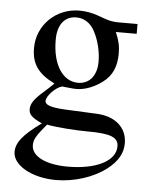

<svg xmlns="http://www.w3.org/2000/svg" viewBox="-50 -502 601 762"><g transform="rotate(5 250.0 -121.0)"><path d="M433 64C433 122 357 161 243 161C155 161 98 132 98 88C98 65 107 50 147 2C181 9 260 15 309 15C400 15 433 27 433 64ZM152 -338C152 -397 180 -432 226 -432C257 -432 283 -415 299 -385C318 -350 329 -305 329 -264C329 -209 300 -174 255 -174C193 -174 152 -239 152 -335ZM470 -388V-427H393C373 -427 358 -430 338 -437L316 -445C289 -455 262 -460 236 -460C143 -460 69 -388 69 -297C69 -234 95 -196 162 -163C148 -149 134 -136 119 -123C86 -94 73 -74 73 -54C73 -32 84 -21 126 -1C54 51 28 84 28 121C28 174 105 218 201 218C273 218 349 194 401 154C442 122 461 89 461 49C461 -13 414 -55 340 -58L211 -64C157 -67 133 -75 133 -91C133 -111 166 -146 193 -154L212 -152C230 -150 244 -149 250 -149C285 -149 322 -164 354 -188C390 -215 406 -252 406 -304C406 -333 401 -356 387 -388Z"/></g></svg>

Font: XITS Math
Style: Regular
Weight: 400
Designer: MicroPress Inc., with final additions and corrections provided by Coen Hoffman, Elsevier (retired)
Version: Version 1.302